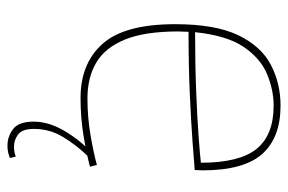

<svg xmlns="http://www.w3.org/2000/svg" viewBox="-152 -428 791 528"><g transform="rotate(90 244.0 -164.5)"><path d="M250 10Q155 10 101 -50.5Q47 -111 47 -250Q47 -361 77.5 -424Q108 -487 159 -513.5Q210 -540 271 -540Q359 -540 404 -489.5Q449 -439 449 -325Q449 -321 448.5 -314.5Q448 -308 448 -304Q425 -302 371 -298Q317 -294 239.5 -290.5Q162 -287 68 -287Q68 -280 67.5 -273Q67 -266 67 -259Q67 -166 89.5 -111.5Q112 -57 153 -33Q194 -9 251 -9Q303 -9 352.5 -17.5Q402 -26 434 -35L439 -16Q406 -7 355.5 1.5Q305 10 250 10ZM69 -305Q156 -305 232 -308Q308 -311 360.5 -315Q413 -319 428 -321Q428 -427 390 -474Q352 -521 271 -521Q228 -521 184.5 -503Q141 -485 109.5 -438.5Q78 -392 69 -305ZM381 211Q356 211 335.5 195.5Q315 180 315 139Q315 100 337.5 59.5Q360 19 397 -18L409 -9Q379 22 357 58.5Q335 95 335 138Q335 170 350 181.5Q365 193 384 193Q400 193 411 188L415 204Q400 211 381 211Z"/></g></svg>

Font: Georama Thin
Style: Regular
Weight: 100
Designer: Jean-Baptiste Levee
Foundry: Production Type
Version: Version 1.000